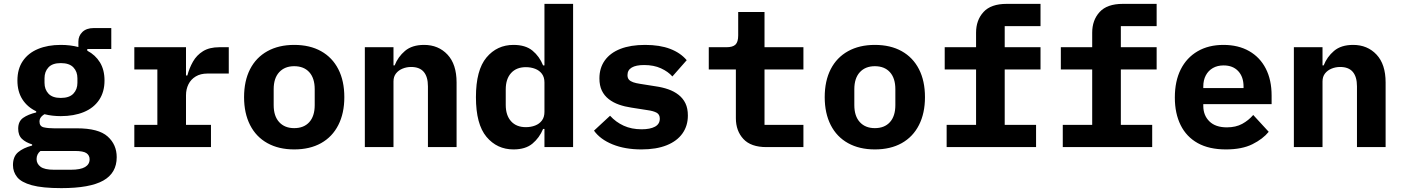

<svg xmlns="http://www.w3.org/2000/svg" viewBox="-20 -760 7240 992"><path d="M583 52Q583 134 513.5 173Q444 212 297 212Q199 212 144.5 197Q90 182 68.5 155Q47 128 47 93Q47 49 73.5 26.5Q100 4 146 -8V-14Q113 -24 93.5 -42.5Q74 -61 74 -95Q74 -133 99.5 -151Q125 -169 167 -179V-185Q121 -207 95.5 -247Q70 -287 70 -344Q70 -404 98 -445Q126 -486 176.5 -507Q227 -528 294 -528Q343 -528 385 -517V-545Q385 -575 406 -595Q427 -615 464 -615H555V-507H431V-498Q473 -476 496.5 -437.5Q520 -399 520 -344Q520 -285 492 -243.5Q464 -202 413 -181Q362 -160 294 -160Q272 -160 250.5 -162.5Q229 -165 210 -170Q203 -166 197 -160.5Q191 -155 187.5 -148Q184 -141 184 -132Q184 -107 206.5 -102Q229 -97 260 -97H378Q489 -97 536 -55Q583 -13 583 52ZM443 63Q443 43 427 31.5Q411 20 366 20H189Q179 28 174 38.5Q169 49 169 62Q169 86 189.5 101.5Q210 117 259 117H346Q396 117 419.5 103Q443 89 443 63ZM294 -254Q338 -254 359 -276Q380 -298 380 -332V-356Q380 -390 359 -412Q338 -434 294 -434Q251 -434 230.5 -412Q210 -390 210 -356V-332Q210 -298 230.5 -276Q251 -254 294 -254Z M674 -115H793V-401H674V-516H941V-370H948Q958 -408 977 -441.5Q996 -475 1029 -495.5Q1062 -516 1113 -516H1162V-380H1052Q1016 -380 991.1 -364.9Q966.2 -349.9 953.6 -324.4Q941 -298.9 941 -268V-115H1070V0H674Z M1500 12Q1420 12 1361.5 -20.5Q1303 -53 1272 -114Q1241 -175 1241 -258Q1241 -342 1272 -402.5Q1303 -463 1361.5 -495.5Q1420 -528 1500 -528Q1581 -528 1639 -495.5Q1697 -463 1728 -402.5Q1759 -342 1759 -258Q1759 -175 1728 -114Q1697 -53 1639 -20.5Q1581 12 1500 12ZM1500 -98Q1550 -98 1578 -129Q1606 -160 1606 -217V-299Q1606 -356 1578 -387Q1550 -418 1500 -418Q1451 -418 1422.5 -387Q1394 -356 1394 -299V-217Q1394 -160 1422.5 -129Q1451 -98 1500 -98Z M1865 0V-516H2013V-422H2019Q2036 -466 2072.5 -497Q2109 -528 2171 -528Q2245 -528 2292 -478Q2339 -428 2339 -334V0H2191V-314Q2191 -363 2169.5 -388.5Q2148 -414 2104 -414Q2081 -414 2060 -405.5Q2039 -397 2026 -380.5Q2013 -364 2013 -339V0Z M2793 -94H2786Q2767 -48 2731 -18Q2695 12 2633 12Q2548 12 2493.5 -53Q2439 -118 2439 -258Q2439 -398 2493.5 -463Q2548 -528 2633 -528Q2695 -528 2731 -498.5Q2767 -469 2786 -422H2793V-740H2941V0H2793ZM2697 -103Q2723 -103 2745 -111.5Q2767 -120 2780 -137.5Q2793 -155 2793 -182V-334Q2793 -361 2780 -378.5Q2767 -396 2745 -404.5Q2723 -413 2697 -413Q2648 -413 2620.5 -382.5Q2593 -352 2593 -298V-218Q2593 -164 2620.5 -133.5Q2648 -103 2697 -103Z M3294 12Q3209 12 3145 -14Q3081 -40 3049 -85L3132 -162Q3162 -129 3202.5 -110.5Q3243 -92 3295 -92Q3339 -92 3364 -105.5Q3389 -119 3389 -147Q3389 -169 3372 -178Q3355 -187 3325 -191L3242 -204Q3208 -209 3178 -219.5Q3148 -230 3125 -248Q3102 -266 3089.5 -292Q3077 -318 3077 -355Q3077 -409 3105 -448Q3133 -487 3185.5 -507.5Q3238 -528 3313 -528Q3389 -528 3442.5 -507.5Q3496 -487 3528 -449L3454 -365Q3432 -390 3395 -407Q3358 -424 3308 -424Q3266 -424 3244 -411Q3222 -398 3222 -372Q3222 -357 3229.5 -348.5Q3237 -340 3251.5 -335Q3266 -330 3286 -327L3368 -314Q3403 -309 3433 -298.5Q3463 -288 3486 -270Q3509 -252 3521.5 -226Q3534 -200 3534 -163Q3534 -110 3506 -70.5Q3478 -31 3424.5 -9.5Q3371 12 3294 12Z M3940 0Q3859.6 0 3820.8 -42Q3782 -84 3782 -149V-401H3642V-516H3733Q3766 -516 3780 -529.6Q3794 -543.3 3794 -577V-698H3930V-516H4131V-401H3930V-115H4131V0Z M4500 12Q4420 12 4361.5 -20.5Q4303 -53 4272 -114Q4241 -175 4241 -258Q4241 -342 4272 -402.5Q4303 -463 4361.5 -495.5Q4420 -528 4500 -528Q4581 -528 4639 -495.5Q4697 -463 4728 -402.5Q4759 -342 4759 -258Q4759 -175 4728 -114Q4697 -53 4639 -20.5Q4581 12 4500 12ZM4500 -98Q4550 -98 4578 -129Q4606 -160 4606 -217V-299Q4606 -356 4578 -387Q4550 -418 4500 -418Q4451 -418 4422.5 -387Q4394 -356 4394 -299V-217Q4394 -160 4422.5 -129Q4451 -98 4500 -98Z M4871 -115H5023V-401H4861V-516H5023V-591Q5023 -656 5061.5 -698Q5100 -740 5181 -740H5356V-625H5171V-516H5356V-401H5171V-115H5333V0H4871Z M5471 -115H5623V-401H5461V-516H5623V-591Q5623 -656 5661.5 -698Q5700 -740 5781 -740H5956V-625H5771V-516H5956V-401H5771V-115H5933V0H5471Z M6314 12Q6227 12 6168.5 -20.5Q6110 -53 6080 -113.5Q6050 -174 6050 -256Q6050 -341 6080.5 -401.5Q6111 -462 6167.5 -495Q6224 -528 6301 -528Q6378 -528 6434 -496Q6490 -464 6520 -405.5Q6550 -347 6550 -266V-222H6197V-213Q6197 -164 6228.5 -133Q6260 -102 6319 -102Q6365 -102 6398 -120Q6431 -138 6455 -166L6535 -79Q6505 -42 6451 -15Q6397 12 6314 12ZM6302 -422Q6270 -422 6246.5 -408.5Q6223 -395 6210 -370.5Q6197 -346 6197 -313V-305H6405V-313Q6405 -363 6377.5 -392.5Q6350 -422 6302 -422Z M6665 0V-516H6813V-422H6819Q6836 -466 6872.5 -497Q6909 -528 6971 -528Q7045 -528 7092 -478Q7139 -428 7139 -334V0H6991V-314Q6991 -363 6969.5 -388.5Q6948 -414 6904 -414Q6881 -414 6860 -405.5Q6839 -397 6826 -380.5Q6813 -364 6813 -339V0Z"/></svg>

Font: Lilex
Style: Regular
Weight: 400
Monospace: yes
Designer: Mike Abbink, Paul van der Laan, Pieter van Rosmalen, Mikhael Khrustik
Foundry: Mikhael Khrustik
Version: Version 2.510